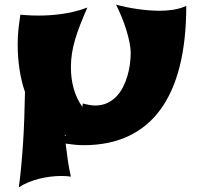

<svg xmlns="http://www.w3.org/2000/svg" viewBox="-20 -606 858 837"><path d="M792 -580.1Q792 -430.7 763.4 -317.1Q734.9 -203.6 678.5 -127.2Q622.1 -50.8 538.6 -12Q455.1 26.9 345.2 26.9Q325.2 26.9 305.9 24.9Q286.6 22.9 266.1 20Q270.5 58.1 275.9 94.2Q281.2 130.4 289.1 164.1Q270.5 161.1 247.1 161.1Q225.1 161.1 200.4 164.1Q175.8 167 151.4 173.1Q127 179.2 103.8 188.7Q80.6 198.2 62 210.9Q67.9 168 72.5 118.9Q77.1 69.8 80.6 16.8Q84 -36.1 85.9 -92Q87.9 -147.9 88.9 -205.1Q73.2 -250.5 65.2 -302.7Q57.1 -355 57.1 -413.1Q57.1 -431.2 57.9 -445.8Q58.6 -460.4 60.1 -475.1Q61.5 -489.7 63.7 -505.6Q65.9 -521.5 68.8 -542Q80.6 -541 93.8 -540Q105 -539.1 119.6 -538.6Q134.3 -538.1 149.9 -538.1Q170.4 -538.1 194.8 -539.6Q219.2 -541 246.3 -544.7Q273.4 -548.3 302.5 -555.2Q331.5 -562 360.8 -573.2Q342.8 -531.7 329.3 -497.3Q315.9 -462.9 306.9 -431.9Q297.9 -400.9 293.5 -371.8Q289.1 -342.8 289.1 -313Q289.1 -262.7 301.3 -219.5Q313.5 -176.3 338.9 -140.1L340.8 -154.8Q375 -146 395 -146Q424.3 -146 447.3 -156.7Q470.2 -167.5 487.3 -185.3Q504.4 -203.1 516.4 -226.6Q528.3 -250 535.6 -275.4Q543 -300.8 546.4 -326.4Q549.8 -352.1 549.8 -375Q549.8 -395 544.7 -420.7Q539.6 -446.3 531 -474.4Q522.5 -502.4 510.7 -531Q499 -559.6 485.8 -585.9Q506.3 -580.1 530 -575.2Q553.7 -570.3 578.9 -566.7Q604 -563 628.9 -561Q653.8 -559.1 676.8 -559.1Q705.6 -559.1 734.9 -563.5Q764.2 -567.9 792 -580.1ZM262.2 -19Q262.2 -17.6 262.7 -16.1Q263.2 -14.6 263.2 -13.2Q264.2 -15.1 268.1 -17.1Q264.2 -19 262.2 -19Z"/></svg>

Font: Shojumaru
Style: Regular
Weight: 400
Version: Version 1.001